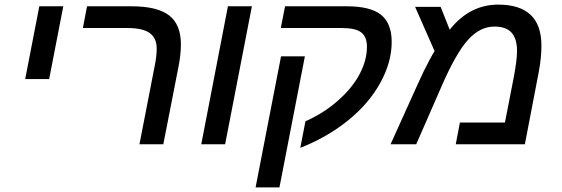

<svg xmlns="http://www.w3.org/2000/svg" viewBox="-20 -629 2448 837"><path d="M255.9 -601.6 194.3 -284.2H89.8L151.4 -601.6Z M759.3 -344.2 691.9 0H587.9L655.3 -346.2Q663.1 -385.3 663.1 -417.5Q663.1 -462.4 633.1 -484.6Q603 -506.8 536.1 -506.8H341.3L359.4 -601.6H552.7Q665.5 -601.6 717 -562Q768.6 -522.5 768.6 -435.5Q768.6 -394 759.3 -344.2Z M1078.1 -601.6 961.4 0H857.4L973.6 -601.6Z M1637.7 -267.6Q1587.9 -177.2 1497.3 -104Q1406.7 -30.8 1289.1 15.6L1311.5 -100.1Q1356 -120.1 1394.3 -145.3Q1432.6 -170.4 1463.4 -199.7Q1519.5 -251 1549.6 -309.6Q1579.6 -368.2 1579.6 -425.3Q1579.6 -468.3 1554.9 -487.5Q1530.3 -506.8 1470.2 -506.8H1204.1L1222.7 -601.6H1491.7Q1594.7 -601.6 1641.1 -564.5Q1687.5 -527.3 1687.5 -445.8Q1687.5 -357.9 1637.7 -267.6ZM1309.1 -383.3 1198.2 188H1094.2L1205.1 -383.3Z M2152.3 -608.9Q2245.1 -608.9 2292.7 -564.7Q2340.3 -520.5 2340.3 -429.2Q2340.3 -403.8 2337.4 -375Q2334.5 -346.2 2328.6 -314.9L2268.1 0H1966.8L1984.9 -94.7H2181.2L2220.7 -297.4Q2233.9 -369.1 2233.9 -406.7Q2233.9 -460.9 2209.7 -487.1Q2185.5 -513.2 2135.3 -513.2Q2072.3 -513.2 2020.5 -455.6Q1967.3 -397 1903.3 -249L1794.4 0H1682.6L1799.8 -259.3Q1813 -289.1 1826.4 -316.7Q1839.8 -344.2 1852.3 -367.4Q1864.7 -390.6 1874.5 -406.2L1789.6 -599.1H1900.9L1940.4 -499.5Q1984.9 -555.2 2037.6 -582Q2090.3 -608.9 2152.3 -608.9Z"/></svg>

Font: Arimo Medium
Style: Italic
Weight: 500
Italic angle: -12°
Designer: Steve Matteson
Foundry: Monotype Imaging Inc.
Version: Version 1.33